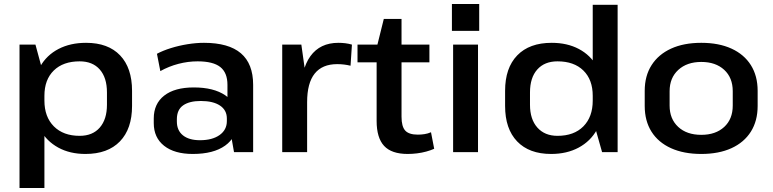

<svg xmlns="http://www.w3.org/2000/svg" viewBox="-20 -764 3882 964"><path d="M409 9Q331 9 272.5 -23Q214 -55 181.5 -113.5Q149 -172 149 -251V-293Q149 -372 181.5 -429.5Q214 -487 273.5 -518Q333 -549 412 -549Q523 -549 583 -486Q643 -423 643 -308V-232Q643 -117 582 -54Q521 9 409 9ZM78 -540H158L203 -374V180H78ZM380 -82Q445 -82 481 -123.5Q517 -165 517 -238V-300Q517 -374 481 -415Q445 -456 380 -456Q297 -456 250 -410Q203 -364 203 -283V-259Q203 -177 250.5 -129.5Q298 -82 380 -82Z M1122 -187V-338Q1122 -399 1086 -427.5Q1050 -456 972 -456Q924 -456 876 -443.5Q828 -431 785 -407L768 -494Q798 -510 838 -522.5Q878 -535 921.5 -542Q965 -549 1004 -549Q1128 -549 1189.5 -496.5Q1251 -444 1251 -338V0H1155ZM948 9Q856 9 804 -32Q752 -73 752 -146V-169Q752 -243 804.5 -284Q857 -325 953 -325Q1053 -325 1111 -285.5Q1169 -246 1169 -173V-149Q1169 -75 1110.5 -33Q1052 9 948 9ZM984 -60Q1046 -60 1082.5 -86Q1119 -112 1119 -156V-169Q1119 -211 1084.5 -234Q1050 -257 988 -257Q931 -257 899.5 -235Q868 -213 868 -165V-154Q868 -109 898.5 -84.5Q929 -60 984 -60Z M1397 -540H1493L1522 -334V0H1397ZM1490 -284Q1490 -415 1538.5 -482Q1587 -549 1679 -549Q1696 -549 1713 -547Q1730 -545 1747 -540L1740 -434Q1708 -442 1673 -442Q1598 -442 1560 -394.5Q1522 -347 1522 -251Z M2027 9Q1946 9 1908.5 -31.5Q1871 -72 1871 -157V-524L1907 -669H1996V-178Q1996 -129 2014.5 -108.5Q2033 -88 2078 -88Q2094 -88 2111 -90.5Q2128 -93 2144 -100L2160 -17Q2142 -9 2120 -3Q2098 3 2074 6Q2050 9 2027 9ZM1775 -540H2136V-451H1775Z M2380 -540V0H2255V-540ZM2386 -744V-609H2249V-744Z M2747 9Q2637 9 2576.5 -54Q2516 -117 2516 -232V-308Q2516 -423 2577 -486Q2638 -549 2750 -549Q2828 -549 2886.5 -518Q2945 -487 2977.5 -429.5Q3010 -372 3010 -293V-251Q3010 -172 2977.5 -113.5Q2945 -55 2885.5 -23Q2826 9 2747 9ZM2779 -82Q2862 -82 2909 -129.5Q2956 -177 2956 -259V-283Q2956 -364 2909 -410Q2862 -456 2779 -456Q2714 -456 2677.5 -415Q2641 -374 2641 -300V-238Q2641 -165 2678 -123.5Q2715 -82 2779 -82ZM2956 -166V-740H3081V0H3003Z M3501 9Q3413 9 3349 -20Q3285 -49 3251 -103Q3217 -157 3217 -232V-308Q3217 -383 3251.5 -437Q3286 -491 3349.5 -520Q3413 -549 3501 -549Q3589 -549 3652.5 -520Q3716 -491 3750 -437Q3784 -383 3784 -308V-232Q3784 -157 3750 -103Q3716 -49 3652.5 -20Q3589 9 3501 9ZM3501 -87Q3573 -87 3616 -126.5Q3659 -166 3659 -234V-306Q3659 -374 3616 -413.5Q3573 -453 3501 -453Q3429 -453 3385.5 -413Q3342 -373 3342 -306V-234Q3342 -167 3385 -127Q3428 -87 3501 -87Z"/></svg>

Font: Pathway Extreme 28pt SemiBold
Style: Regular
Weight: 600
Designer: Eduardo Rodriguez Tunni
Foundry: Eduardo Rodriguez Tunni
Version: Version 1.001;gftools[0.9.26]